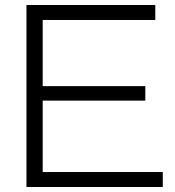

<svg xmlns="http://www.w3.org/2000/svg" viewBox="-20 -749 700 769"><path d="M86 0V-729H602V-669H151V-404H562V-346H151V-60H632V0Z"/></svg>

Font: BDO Grotesk Light
Style: Regular
Weight: 300
Designer: Deni Anggara
Foundry: Lokal Container
Version: Version 2.000